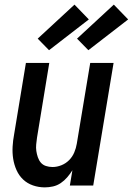

<svg xmlns="http://www.w3.org/2000/svg" viewBox="-20 -802 574 830"><path d="M174 8Q147 8 122.5 -0.5Q98 -9 80 -26Q62 -43 51.5 -66.5Q41 -90 37 -115.5Q33 -141 34.5 -168Q36 -195 41 -221L92 -530H193L140 -207Q138 -193 136.5 -178Q135 -163 137 -149.5Q139 -136 143.5 -122.5Q148 -109 156.5 -99Q165 -89 178.5 -84.5Q192 -80 207 -80Q226 -80 245 -87.5Q264 -95 278.5 -109.5Q293 -124 301 -143Q309 -162 312 -181L370 -530H471L383 0H282L293 -66Q283 -50 270.5 -35.5Q258 -21 242.5 -10.5Q227 0 209 4Q191 8 174 8ZM362 -585 313 -635 472 -782 534 -718ZM192 -585 143 -635 302 -782 364 -718Z"/></svg>

Font: Iosevka Curly Semibold Oblique
Style: Regular
Weight: 600
Italic angle: -9°
Monospace: yes
Designer: Belleve Invis
Foundry: Belleve Invis
Version: Version 11.1.0; ttfautohint (v1.8.3)